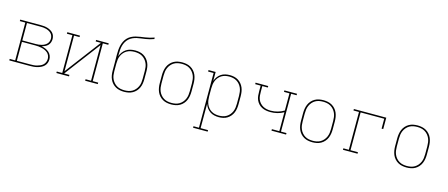

<svg xmlns="http://www.w3.org/2000/svg" viewBox="-55 -1442 5511 2364"><g transform="rotate(15 2700.0 -260.0)"><path d="M36 0V-19H106V-501H36V-520H298Q319 -520 340.5 -518Q362 -516 382 -510Q402 -504 421 -494Q440 -484 454.5 -468.5Q469 -453 476 -432.5Q483 -412 483 -391Q483 -369 475.5 -348Q468 -327 453 -311.5Q438 -296 418 -286.5Q398 -277 377 -271Q402 -266 426 -256Q450 -246 469.5 -229.5Q489 -213 499.5 -189Q510 -165 510 -140Q510 -116 501.5 -93Q493 -70 476 -53.5Q459 -37 437 -26.5Q415 -16 392 -10Q369 -4 345.5 -2Q322 0 298 0ZM127 -279H298Q317 -279 335.5 -281Q354 -283 372 -288Q390 -293 406.5 -301.5Q423 -310 436 -323Q449 -336 455.5 -354Q462 -372 462 -390Q462 -409 455.5 -427Q449 -445 436 -458Q423 -471 406.5 -479.5Q390 -488 372 -493Q354 -498 335.5 -499.5Q317 -501 298 -501H127ZM127 -19H298Q319 -19 340.5 -20.5Q362 -22 382.5 -27.5Q403 -33 422.5 -41.5Q442 -50 457.5 -64.5Q473 -79 481 -99Q489 -119 489 -140Q489 -161 481 -181Q473 -201 457.5 -215Q442 -229 422.5 -238Q403 -247 382.5 -252Q362 -257 340.5 -259Q319 -261 298 -261H127Z M797 0H636V-19H706V-501H636V-520H797V-501H727V-47L1070 -501H1003V-520H1164V-501H1094V-19H1164V0H1003V-19H1073V-473L730 -19H797Z M1500 8Q1472 8 1444.5 2.5Q1417 -3 1392.5 -16.5Q1368 -30 1349 -51Q1330 -72 1318.5 -97.5Q1307 -123 1302.5 -151Q1298 -179 1298 -207V-305Q1298 -331 1297.5 -357Q1297 -383 1297 -409Q1297 -439 1299 -468.5Q1301 -498 1307.5 -526.5Q1314 -555 1327 -582Q1340 -609 1360.5 -630.5Q1381 -652 1407.5 -665.5Q1434 -679 1462.5 -686.5Q1491 -694 1520 -698Q1549 -702 1578.5 -706.5Q1608 -711 1636.5 -718Q1665 -725 1693 -735V-716Q1667 -706 1640.5 -699.5Q1614 -693 1587 -688.5Q1560 -684 1533 -681Q1506 -678 1479.5 -672Q1453 -666 1428 -654.5Q1403 -643 1383 -624.5Q1363 -606 1349.5 -582Q1336 -558 1329 -531.5Q1322 -505 1320 -477.5Q1318 -450 1318 -423V-397Q1328 -425 1346 -449.5Q1364 -474 1389 -490.5Q1414 -507 1443.5 -513.5Q1473 -520 1503 -520Q1531 -520 1558.5 -514.5Q1586 -509 1610 -495Q1634 -481 1652.5 -460Q1671 -439 1682.5 -413.5Q1694 -388 1698 -360.5Q1702 -333 1702 -305V-207Q1702 -179 1697.5 -151Q1693 -123 1681.5 -97.5Q1670 -72 1651 -51Q1632 -30 1607.5 -16.5Q1583 -3 1555.5 2.5Q1528 8 1500 8ZM1500 -11Q1525 -11 1550.5 -16Q1576 -21 1597.5 -33.5Q1619 -46 1636 -65.5Q1653 -85 1663.5 -108Q1674 -131 1677.5 -156Q1681 -181 1681 -207V-305Q1681 -331 1677.5 -356Q1674 -381 1663.5 -404Q1653 -427 1636 -446.5Q1619 -466 1597.5 -478.5Q1576 -491 1550.5 -496Q1525 -501 1500 -501Q1475 -501 1450 -496Q1425 -491 1403 -478.5Q1381 -466 1364 -446.5Q1347 -427 1336.5 -404Q1326 -381 1322.5 -356Q1319 -331 1319 -305V-207Q1319 -181 1322.5 -156Q1326 -131 1336.5 -108Q1347 -85 1364 -65.5Q1381 -46 1402.5 -33.5Q1424 -21 1449.5 -16Q1475 -11 1500 -11Z M2100 8Q2072 8 2044 2.5Q2016 -3 1991.5 -17Q1967 -31 1948 -52.5Q1929 -74 1918 -100Q1907 -126 1902.5 -154Q1898 -182 1898 -210V-310Q1898 -338 1902.5 -366Q1907 -394 1918 -420Q1929 -446 1948 -467.5Q1967 -489 1991.5 -503Q2016 -517 2044 -522.5Q2072 -528 2100 -528Q2128 -528 2156 -522.5Q2184 -517 2208.5 -503Q2233 -489 2252 -467.5Q2271 -446 2282 -420Q2293 -394 2297.5 -366Q2302 -338 2302 -310V-210Q2302 -182 2297.5 -154Q2293 -126 2282 -100Q2271 -74 2252 -52.5Q2233 -31 2208.5 -17Q2184 -3 2156 2.5Q2128 8 2100 8ZM2100 -11Q2126 -11 2151 -16Q2176 -21 2198 -34Q2220 -47 2237 -67Q2254 -87 2264 -110.5Q2274 -134 2277.5 -159Q2281 -184 2281 -210V-310Q2281 -336 2277.5 -361Q2274 -386 2264 -409.5Q2254 -433 2237 -453Q2220 -473 2198 -486Q2176 -499 2151 -504Q2126 -509 2100 -509Q2074 -509 2049 -504Q2024 -499 2002 -486Q1980 -473 1963 -453Q1946 -433 1936 -409.5Q1926 -386 1922.5 -361Q1919 -336 1919 -310V-210Q1919 -184 1922.5 -159Q1926 -134 1936 -110.5Q1946 -87 1963 -67Q1980 -47 2002 -34Q2024 -21 2049 -16Q2074 -11 2100 -11Z M2622 215H2436V196H2506V-501H2436V-520H2527V-406Q2536 -434 2553.5 -458Q2571 -482 2595.5 -498.5Q2620 -515 2649 -521.5Q2678 -528 2707 -528Q2735 -528 2762.5 -522Q2790 -516 2813.5 -501.5Q2837 -487 2855 -465.5Q2873 -444 2883.5 -418.5Q2894 -393 2898 -365.5Q2902 -338 2902 -310V-210Q2902 -182 2898 -154.5Q2894 -127 2883.5 -101.5Q2873 -76 2855 -54.5Q2837 -33 2813.5 -18.5Q2790 -4 2762.5 2Q2735 8 2707 8Q2678 8 2649 1.5Q2620 -5 2595.5 -21.5Q2571 -38 2553.5 -62Q2536 -86 2527 -114V196H2622ZM2704 -11Q2729 -11 2754 -16.5Q2779 -22 2800.5 -35Q2822 -48 2838.5 -68Q2855 -88 2864.5 -111Q2874 -134 2877.5 -159.5Q2881 -185 2881 -210V-310Q2881 -335 2877.5 -360.5Q2874 -386 2864.5 -409Q2855 -432 2838.5 -452Q2822 -472 2800.5 -485Q2779 -498 2754 -503.5Q2729 -509 2704 -509Q2679 -509 2654 -503.5Q2629 -498 2607.5 -485Q2586 -472 2569.5 -452Q2553 -432 2543.5 -409Q2534 -386 2530.5 -360.5Q2527 -335 2527 -310V-210Q2527 -185 2530.5 -159.5Q2534 -134 2543.5 -111Q2553 -88 2569.5 -68Q2586 -48 2607.5 -35Q2629 -22 2654 -16.5Q2679 -11 2704 -11Z M3378 0V-19H3473V-260Q3435 -238 3391.5 -227.5Q3348 -217 3304 -217Q3276 -217 3248.5 -222Q3221 -227 3196 -239.5Q3171 -252 3152 -273Q3133 -294 3122 -319.5Q3111 -345 3108.5 -373Q3106 -401 3106 -429V-501H3036V-520H3197V-501H3127V-429Q3127 -404 3129 -379Q3131 -354 3140.5 -330.5Q3150 -307 3167.5 -288Q3185 -269 3207 -257Q3229 -245 3254 -240Q3279 -235 3304 -235Q3349 -235 3392 -247Q3435 -259 3473 -282V-501H3403V-520H3564V-501H3494V-19H3564V0Z M3900 8Q3872 8 3844 2.5Q3816 -3 3791.5 -17Q3767 -31 3748 -52.5Q3729 -74 3718 -100Q3707 -126 3702.5 -154Q3698 -182 3698 -210V-310Q3698 -338 3702.5 -366Q3707 -394 3718 -420Q3729 -446 3748 -467.5Q3767 -489 3791.5 -503Q3816 -517 3844 -522.5Q3872 -528 3900 -528Q3928 -528 3956 -522.5Q3984 -517 4008.5 -503Q4033 -489 4052 -467.5Q4071 -446 4082 -420Q4093 -394 4097.5 -366Q4102 -338 4102 -310V-210Q4102 -182 4097.5 -154Q4093 -126 4082 -100Q4071 -74 4052 -52.5Q4033 -31 4008.5 -17Q3984 -3 3956 2.5Q3928 8 3900 8ZM3900 -11Q3926 -11 3951 -16Q3976 -21 3998 -34Q4020 -47 4037 -67Q4054 -87 4064 -110.5Q4074 -134 4077.5 -159Q4081 -184 4081 -210V-310Q4081 -336 4077.5 -361Q4074 -386 4064 -409.5Q4054 -433 4037 -453Q4020 -473 3998 -486Q3976 -499 3951 -504Q3926 -509 3900 -509Q3874 -509 3849 -504Q3824 -499 3802 -486Q3780 -473 3763 -453Q3746 -433 3736 -409.5Q3726 -386 3722.5 -361Q3719 -336 3719 -310V-210Q3719 -184 3722.5 -159Q3726 -134 3736 -110.5Q3746 -87 3763 -67Q3780 -47 3802 -34Q3824 -21 3849 -16Q3874 -11 3900 -11Z M4289 0V-19H4359V-501H4289V-520H4702V-375H4681V-501H4380V-19H4475V0Z M5100 8Q5072 8 5044 2.5Q5016 -3 4991.5 -17Q4967 -31 4948 -52.5Q4929 -74 4918 -100Q4907 -126 4902.5 -154Q4898 -182 4898 -210V-310Q4898 -338 4902.5 -366Q4907 -394 4918 -420Q4929 -446 4948 -467.5Q4967 -489 4991.5 -503Q5016 -517 5044 -522.5Q5072 -528 5100 -528Q5128 -528 5156 -522.5Q5184 -517 5208.5 -503Q5233 -489 5252 -467.5Q5271 -446 5282 -420Q5293 -394 5297.5 -366Q5302 -338 5302 -310V-210Q5302 -182 5297.5 -154Q5293 -126 5282 -100Q5271 -74 5252 -52.5Q5233 -31 5208.5 -17Q5184 -3 5156 2.5Q5128 8 5100 8ZM5100 -11Q5126 -11 5151 -16Q5176 -21 5198 -34Q5220 -47 5237 -67Q5254 -87 5264 -110.5Q5274 -134 5277.5 -159Q5281 -184 5281 -210V-310Q5281 -336 5277.5 -361Q5274 -386 5264 -409.5Q5254 -433 5237 -453Q5220 -473 5198 -486Q5176 -499 5151 -504Q5126 -509 5100 -509Q5074 -509 5049 -504Q5024 -499 5002 -486Q4980 -473 4963 -453Q4946 -433 4936 -409.5Q4926 -386 4922.5 -361Q4919 -336 4919 -310V-210Q4919 -184 4922.5 -159Q4926 -134 4936 -110.5Q4946 -87 4963 -67Q4980 -47 5002 -34Q5024 -21 5049 -16Q5074 -11 5100 -11Z"/></g></svg>

Font: Iosevka HT Thin Extended
Style: Regular
Weight: 100
Width: 7
Monospace: yes
Designer: Belleve Invis
Foundry: Belleve Invis
Version: Version 32.3.0; ttfautohint (v1.8.4)